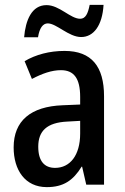

<svg xmlns="http://www.w3.org/2000/svg" viewBox="-20 -758 513 788"><path d="M79 -605H136C142 -643 156 -662 176 -662C212 -662 262 -606 313 -606C364 -606 400 -653 405 -738H348C341 -702 331 -681 309 -681C269 -681 224 -737 171 -737C110 -737 85 -675 79 -605ZM245 -549C183 -549 127 -534 81 -507L111 -434C153 -456 192 -470 230 -470C283 -470 309 -437 309 -360V-329L237 -326C106 -321 36 -262 36 -153C36 -60 83 10 172 10C240 10 280 -17 315 -74H317L334 0H407V-363C407 -485 356 -549 245 -549ZM256 -259 309 -262V-210C309 -120 267 -69 206 -69C163 -69 137 -96 137 -156C137 -220 172 -255 256 -259Z"/></svg>

Font: Noto Sans Devanagari Condensed Medium
Style: Regular
Weight: 500
Width: 3
Designer: Jelle Bosma - Monotype Design Team
Foundry: Monotype Imaging Inc.
Version: Version 2.004